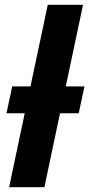

<svg xmlns="http://www.w3.org/2000/svg" viewBox="-20 -780 372 800"><path d="M18 0 83 -308H7L31 -420H107L179 -760H326L254 -420H332L308 -308H230L165 0Z"/></svg>

Font: Noto IKEA Latin
Style: Bold Italic
Weight: 700
Italic angle: -12°
Designer: Monotype Design Team
Foundry: Monotype Imaging Inc.
Version: Version 1.0